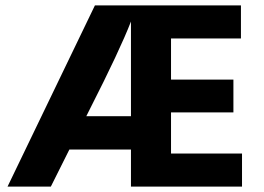

<svg xmlns="http://www.w3.org/2000/svg" viewBox="-20 -694 980 714"><path d="M169 0H8L333 -674H876V-551H616V-398H848V-276H616V-123H880V0H467V-138H238ZM313 -286 301 -262H467V-614Q426 -508 313 -286Z"/></svg>

Font: Hind Guntur
Style: Bold
Weight: 700
Designer: Manushi Parikh, Hitesh Malaviya
Foundry: Indian Type Foundry
Version: Version 1.002;PS 1.0;hotconv 1.0.86;makeotf.lib2.5.63406; tt